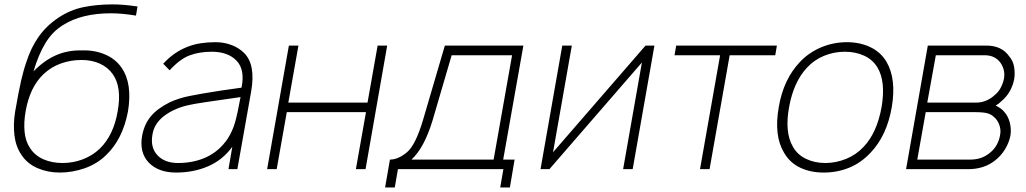

<svg xmlns="http://www.w3.org/2000/svg" viewBox="-20 -770 4672 874"><path d="M533.5 -461.5Q583.5 -389.5 562.5 -262.5Q538.5 -136.5 463.5 -64.5Q423 -24.5 365.5 -4Q309 15.5 252 15.5Q197.5 15.5 151 -4.5Q104.5 -24.5 78 -64.5Q52 -102 45.8 -153.5Q39.5 -205 49 -262.5Q65.5 -357 76 -402.5Q81.5 -425.5 87.2 -446.5Q93 -467.5 100 -487.5Q121 -553.5 156.2 -603.2Q191.5 -653 246 -689.5Q299 -725 360 -737.5Q421 -750 492.5 -750Q515.5 -750 543.8 -747.8Q572 -745.5 606 -740.5L599 -699Q535 -709.5 485.5 -709.5Q350.5 -709.5 265.5 -655Q218.5 -626 186.8 -573.8Q155 -521.5 132.5 -445Q181 -495 235.5 -518.8Q290 -542.5 355 -540.5Q409.5 -542.5 458.5 -522Q506.5 -501.5 533.5 -461.5ZM177 -431.5Q116 -372.5 97 -265.5Q87.5 -213 92 -169Q96.5 -125 117.5 -95Q128 -78.5 143.5 -65.8Q159 -53 178 -44.8Q197 -36.5 219 -32.2Q241 -28 264.5 -28Q313 -28 357 -44.8Q401 -61.5 434.5 -93.5Q497 -154.5 515.5 -262.5Q535.5 -371.5 494 -431.5Q471.5 -463.5 434.8 -480.2Q398 -497 351 -497Q301.5 -497 256.5 -480.8Q211.5 -464.5 177 -431.5Z M1020 0 1037.5 -102Q993.5 -41.5 927.2 -13Q861 15.5 781.5 15.5Q701 15.5 657 -30Q613.5 -76 627 -152Q636.5 -204 666.2 -240Q696 -276 752 -304Q791.5 -322.5 840 -332.5Q864.5 -337.5 900.2 -343.8Q936 -350 984.5 -357.5L1079.5 -371Q1096 -453 1057 -493.5Q1018 -534.5 944 -534.5Q887.5 -534.5 843.5 -518Q800.5 -502.5 752 -450L723 -480Q748 -507 775 -525.8Q802 -544.5 831.5 -556.2Q861 -568 893.2 -573Q925.5 -578 960.5 -578Q1000 -578 1034 -565Q1068 -552 1091 -529Q1145 -476 1123 -352L1060.5 0ZM1075 -328Q875 -300 848 -293.5Q778.5 -280 730 -244.5Q682 -209 674 -157.5Q663.5 -99 696.5 -63.5Q729.5 -28 790.5 -28Q864 -28 921.8 -55.8Q979.5 -83.5 1017 -139.5Q1028 -157 1036 -174.8Q1044 -192.5 1049.5 -211.5Q1060.5 -248.5 1075 -328Z M1742.5 -562.5 1644 0H1600L1646 -259.5H1285.5L1239.5 0H1196L1295 -562.5H1338.5L1292.5 -303H1653L1699 -562.5Z M2270.5 -43.5H2322.5L2301 83.5H2257L2271.5 0H1791.5L1777 83.5H1733L1755 -43.5Q1791.5 -43.5 1831.5 -76Q1871.5 -108.5 1906 -225L2005 -562.5H2362.5ZM2311 -518.5H2036L1948.5 -220Q1911 -97 1853 -43.5H2227Z M2860 0H2816.5L2902 -485.5L2481 0H2440.5L2539.5 -562.5H2583L2497.5 -77L2918.5 -562.5H2959Z M3509 -518.5H3301.5L3210 0H3166.5L3258 -518.5H3050.5L3058 -562.5H3516.5Z M3549 -75Q3502 -153 3525 -282.5Q3546.5 -410 3622 -488.5Q3641.5 -509.5 3666 -526.2Q3690.5 -543 3717.8 -554.5Q3745 -566 3774.8 -572Q3804.5 -578 3834.5 -578Q3895 -578 3942.2 -555.2Q3989.5 -532.5 4015.5 -488.5Q4061 -410.5 4039.5 -282.5Q4017 -152.5 3943 -75Q3899.5 -28.5 3845.2 -6.5Q3791 15.5 3729.5 15.5Q3669 15.5 3622 -7Q3575 -29.5 3549 -75ZM3975 -461.5Q3954 -497.5 3914.8 -516Q3875.5 -534.5 3826 -534.5Q3776.5 -534.5 3731.2 -516Q3686 -497.5 3653 -461.5Q3592.5 -396.5 3572 -282.5Q3551 -167.5 3589.5 -102Q3609.5 -66 3648.8 -47Q3688 -28 3737.5 -28Q3762 -28 3786 -33Q3810 -38 3832.5 -47.2Q3855 -56.5 3875 -70.2Q3895 -84 3911.5 -102Q3972 -165.5 3993 -282.5Q4012.5 -398 3975 -461.5Z M4470 -562.5Q4540 -562.5 4574 -513.5Q4591 -494 4596 -467Q4601 -440 4597 -411.5Q4592 -382.5 4576.8 -355.2Q4561.5 -328 4537.5 -308.5Q4532 -303 4525.8 -298.2Q4519.5 -293.5 4512.5 -289.5Q4526.5 -282.5 4535.5 -275.8Q4544.5 -269 4549 -263.5Q4568 -244 4576.2 -213.8Q4584.5 -183.5 4579.5 -152Q4573 -120 4554.8 -90.2Q4536.5 -60.5 4509.5 -39.5Q4459.5 0 4387.5 0H4104.5L4203.5 -562.5ZM4201 -303H4424Q4471 -303 4509.5 -338.5Q4526.5 -353 4536.2 -372.2Q4546 -391.5 4550 -411.5Q4557 -450 4535.5 -482.5Q4510.5 -518.5 4462.5 -518.5H4240ZM4155.5 -43.5H4395Q4422 -43.5 4443.5 -50.5Q4465 -57.5 4484.5 -73Q4504.5 -88.5 4516.5 -109.8Q4528.5 -131 4532.5 -155Q4536.5 -176 4530.8 -195.8Q4525 -215.5 4512.5 -230Q4494 -250 4474 -254.5Q4455.5 -259.5 4417 -259.5H4194Z"/></svg>

Font: Russisch Sans ExtraLight
Style: Italic
Weight: 200
Width: 4
Italic angle: -10°
Designer: Michael Sharanda (font) & Cristiano Sobral (main changes)
Foundry: Michael Sharanda
Version: Version 2.00;September 8, 2020;FontCreator 13.0.0.2681 64-bi